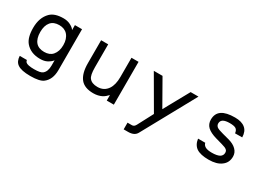

<svg xmlns="http://www.w3.org/2000/svg" viewBox="-17 -1493 3495 2552"><g transform="rotate(30 1730.5 -217.0)"><path d="M430.7 -143.6Q344.7 -143.6 300.8 -194.3Q254.9 -248 254.9 -348.6Q254.9 -448.2 300.8 -502Q344.7 -553.7 429.7 -553.7Q512.7 -553.7 558.6 -502Q608.4 -445.3 608.4 -348.6Q608.4 -252 558.6 -194.3Q514.6 -143.6 430.7 -143.6ZM608.4 -117.2V-36.1Q608.4 55.7 559.6 95.7Q530.3 122.1 430.7 122.1Q330.1 122.1 301.8 95.7Q289.1 82 287.1 63.5H177.7Q180.7 146.5 233.4 183.6Q291 225.6 430.7 225.6Q575.2 225.6 628.9 183.6Q717.8 115.2 717.8 -30.3V-657.2H608.4V-580.1Q592.8 -610.4 536.1 -638.7Q492.2 -660.2 433.6 -660.2Q298.8 -660.2 234.4 -595.7Q145.5 -506.8 145.5 -348.6Q145.5 -201.2 205.1 -129.9Q284.2 -36.1 430.7 -36.1Q494.1 -36.1 536.1 -58.6Q585 -85 608.4 -117.2Z M1476.6 -85V0H1585V-657.2H1476.6V-361.3Q1476.6 -242.2 1430.7 -173.8Q1377 -94.7 1277.3 -94.7Q1189.5 -94.7 1151.4 -143.6Q1119.1 -181.6 1119.1 -305.7V-657.2H1010.7V-305.7Q1010.7 -146.5 1075.2 -68.4Q1136.7 5.9 1270.5 5.9Q1342.8 5.9 1401.4 -23.4Q1441.4 -45.9 1476.6 -85Z M2108.4 -159.2 1983.4 78.1Q1962.9 116.2 1930.7 116.2H1862.3V218.8H1930.7Q2025.4 218.8 2059.6 157.2L2505.9 -655.3H2385.7L2172.9 -270.5L1954.1 -655.3H1820.3Z M2890.6 -168.9H2780.3Q2792 -80.1 2853.5 -37.1Q2916 3.9 3040 3.9Q3164.1 3.9 3232.4 -48.8Q3302.7 -99.6 3302.7 -193.4Q3302.7 -254.9 3257.8 -298.8Q3214.8 -342.8 3128.9 -365.2L3033.2 -390.6Q2960 -409.2 2935.5 -427.7Q2911.1 -448.2 2911.1 -478.5Q2911.1 -518.6 2944.3 -539.1Q2978.5 -558.6 3043 -558.6Q3112.3 -558.6 3139.6 -540Q3166 -521.5 3170.9 -475.6L3280.3 -476.6Q3278.3 -568.4 3224.6 -612.3Q3170.9 -658.2 3067.4 -658.2Q2932.6 -658.2 2867.2 -613.3Q2800.8 -567.4 2800.8 -474.6Q2800.8 -406.2 2845.7 -363.3Q2892.6 -319.3 2989.3 -292L3089.8 -263.7Q3151.4 -247.1 3168 -230.5Q3187.5 -216.8 3187.5 -185.5Q3187.5 -142.6 3148.4 -119.1Q3107.4 -97.7 3030.3 -97.7Q2966.8 -97.7 2932.6 -115.2Q2897.5 -134.8 2890.6 -168.9Z"/></g></svg>

Font: OCR-B
Style: Regular
Weight: 400
Version: 1.1